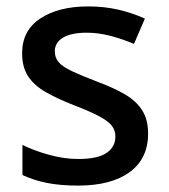

<svg xmlns="http://www.w3.org/2000/svg" viewBox="-20 -569 526 599"><path d="M442 -152Q442 -74 384.5 -32Q327 10 224 10Q167 10 125.5 1.5Q84 -7 50 -23V-117Q86 -99 133 -86Q180 -73 224 -73Q285 -73 312.5 -92Q340 -111 340 -143Q340 -162 329 -176.5Q318 -191 290 -206Q262 -221 210 -241Q159 -261 123 -281.5Q87 -302 68 -330.5Q49 -359 49 -403Q49 -474 106 -511.5Q163 -549 255 -549Q305 -549 348.5 -539Q392 -529 432 -511L398 -432Q363 -447 325 -457Q287 -467 251 -467Q202 -467 176.5 -451.5Q151 -436 151 -409Q151 -389 163 -375Q175 -361 204.5 -347Q234 -333 284 -314Q335 -295 370 -274.5Q405 -254 423.5 -225Q442 -196 442 -152Z"/></svg>

Font: Noto Sans Lao Medium
Style: Regular
Weight: 500
Designer: Monotype Design Team
Foundry: Monotype Imaging Inc.
Version: Version 2.003; ttfautohint (v1.8.4.7-5d5b)